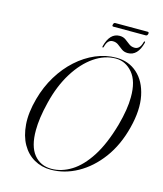

<svg xmlns="http://www.w3.org/2000/svg" viewBox="-131 -998 937 1105"><g transform="rotate(15 337.5 -446.0)"><path d="M476 -710.5Q549.5 -710.5 600.8 -664.8Q652 -619 669 -536.5Q686 -454 657.5 -343.5Q629.5 -233.5 570.8 -154.2Q512 -75 435.2 -32.5Q358.5 10 276 10Q221.5 10 177 -15.2Q132.5 -40.5 105 -88.8Q77.5 -137 72.2 -206Q67 -275 91 -362Q112 -438.5 151 -502.5Q190 -566.5 241.8 -613Q293.5 -659.5 353.2 -685Q413 -710.5 476 -710.5ZM279 4Q339 4 396.8 -31.8Q454.5 -67.5 503.8 -144Q553 -220.5 587.5 -342.5Q614.5 -441 614.5 -511.5Q615.5 -607 574.2 -656Q533 -705 473.5 -705Q407.5 -705 345.5 -662.5Q283.5 -620 234.8 -542Q186 -464 160 -358Q147 -306 141.2 -264Q135.5 -222 135.5 -188Q135 -92.5 174 -44.2Q213 4 279 4ZM531 -753Q509 -753 494.2 -764Q479.5 -775 465.2 -786Q451 -797 431.5 -797Q400.5 -797 389.5 -754Q388 -747 384.5 -747Q380 -747 381.5 -754Q403 -837 461.5 -837Q483 -837 498 -826Q513 -815 527.2 -804Q541.5 -793 561 -793Q592 -793 603 -836Q604.5 -843 608.5 -843Q612.5 -843 611 -836Q590 -753 531 -753ZM406 -890Q408.5 -901.5 417.5 -901.5H610.5Q619.5 -901.5 617 -890Q614 -878.5 605 -878.5H412Q402.5 -878.5 406 -890Z"/></g></svg>

Font: Fraunces 144pt S000 Light
Style: Italic
Weight: 300
Italic angle: -16°
Version: Version 1.000; ttfautohint (v1.8.3)